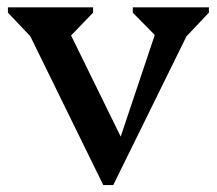

<svg xmlns="http://www.w3.org/2000/svg" viewBox="-20 -504 602 533"><path d="M266.7 9.8 41.6 -449.3H78.4V-388.2L2 -468.9V-483.6H238.4V-468.9L167 -394.9H156.3V-448.4L329.4 -95.6H305.3L427.3 -459.7V-399.6H416.8L348.6 -468.9V-483.6H559.9V-468.9L483.5 -388.2V-449.3H520.3L294.4 9.8Z"/></svg>

Font: Platypi Light
Style: Regular
Weight: 300
Designer: David Sargent
Foundry: Bolt Cutter Type
Version: Version 1.200